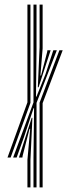

<svg xmlns="http://www.w3.org/2000/svg" viewBox="-20 -820 307 840"><path d="M126.5 0V-130L129 -347H127L85.8 -222.8L52.8 -130.8H37.5L126.5 -372V-800H139.8V-604.8L137.5 -397H139.5L179.2 -496L213.2 -600H228.5L139.8 -369.8V0ZM100 0V-120.2L112 -256.2H109.2L79.2 -139L78 -130.8H62.8L118.5 -304.2H121.8L113.2 -120V0ZM153.2 0V-370.8L239.8 -600H254.2L166.5 -368.8V0ZM12.8 -130.8 100 -372.2V-800H113.2V-370L26.5 -130.8ZM145.5 -438.2 153.2 -613.8V-800H166.5V-608L156.8 -489.5H159.5L186.5 -593L187.2 -600H201.5L148.8 -438.2Z"/></svg>

Font: Big Shoulders Inline Display Thin
Style: Regular
Weight: 400
Version: Version 2.002